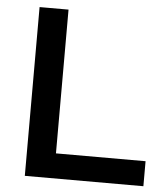

<svg xmlns="http://www.w3.org/2000/svg" viewBox="-50 -720 670 765"><g transform="rotate(5 285.0 -337.5)"><path d="M77.5 0V-675H193.3V-100H551.7V0Z"/></g></svg>

Font: Funnel Display Light Medium
Style: Regular
Weight: 500
Version: Version 1.000